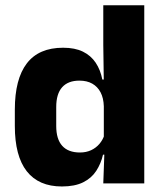

<svg xmlns="http://www.w3.org/2000/svg" viewBox="-20 -680 606 712"><path d="M209.5 11.5Q123.5 11.5 79.2 -45Q35 -101.5 35 -213V-273.5Q35 -387 79.5 -445Q124 -503 214 -503Q258 -503 287.5 -488.5Q317 -474 334.8 -447.5Q352.5 -421 359.5 -385H401L365 -286Q364 -316.5 353 -337.5Q342 -358.5 322.2 -369.8Q302.5 -381 274.5 -381Q232.5 -381 210.5 -356.5Q188.5 -332 188.5 -283V-212.5Q188.5 -164 210.8 -139.2Q233 -114.5 276.5 -114.5Q299.5 -114.5 317.8 -123Q336 -131.5 348.8 -146.5Q361.5 -161.5 367.5 -180.5L405 -106.5H362Q354.5 -73.5 337 -46.5Q319.5 -19.5 288.5 -4Q257.5 11.5 209.5 11.5ZM363 0 367.5 -124.5 365 -150.5V-349.5V-371L363 -513.5V-660.5H515V0Z"/></svg>

Font: Anek Bangla
Style: Bold
Weight: 700
Designer: Sulekha Rajkumar (Bangla), Yesha Goshar (Latin)
Foundry: Ek Type
Version: Version 1.003